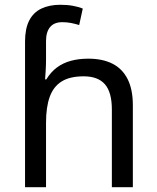

<svg xmlns="http://www.w3.org/2000/svg" viewBox="-20 -785 657 805"><path d="M85 -611Q85 -665 102.5 -699Q120 -733 153.5 -749Q187 -765 233 -765Q262 -765 286.5 -760.5Q311 -756 327 -749L312 -680Q296 -685 278.5 -688.5Q261 -692 241 -692Q207 -692 190 -671.5Q173 -651 173 -613V-535Q173 -513 171.5 -488Q170 -463 169 -452H174Q193 -483 218.5 -502Q244 -521 277 -530Q310 -539 350 -539Q410 -539 451.5 -518Q493 -497 515 -453.5Q537 -410 537 -343V0H449V-326Q449 -398 420 -431.5Q391 -465 331 -465Q273 -465 238.5 -443.5Q204 -422 188.5 -379Q173 -336 173 -271V0H85Z"/></svg>

Font: binaryhoriontal115
Style: Book
Weight: 400
Designer: Jelle Bosma - Monotype Design Team
Foundry: Monotype Imaging Inc.
Version: Version 2.003